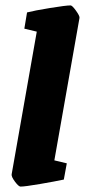

<svg xmlns="http://www.w3.org/2000/svg" viewBox="-20 -681 314 710"><path d="M23 -36 116 -564 70 -575 80 -635Q107 -642 165.5 -651.5Q224 -661 241 -661Q247 -661 261 -641.5Q275 -622 274 -615L181 -88L227 -77L216 -17Q183 -10 127.5 -0.5Q72 9 56 9Q49 9 35.5 -9Q22 -27 23 -36Z"/></svg>

Font: Grenze ExtraBold
Style: Italic
Weight: 800
Italic angle: -10°
Designer: Renata Polastri
Foundry: Omnibus-Type
Version: Version 1.002; ttfautohint (v1.8)